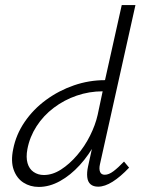

<svg xmlns="http://www.w3.org/2000/svg" viewBox="-20 -731 555 757"><path d="M133 6Q99 6 72.5 -11Q46 -28 34 -61.5Q22 -95 32 -143Q43 -200 77 -250Q111 -300 161.5 -337Q212 -374 271.5 -394.5Q331 -415 394 -415L460 -711H514L374 -83Q370 -65 374.5 -53.5Q379 -42 393 -42Q409 -42 427.5 -56Q446 -70 469 -94L489 -70Q455 -34 424 -14.5Q393 5 367 5Q348 5 337 -4.5Q326 -14 324 -32.5Q322 -51 327 -74L364 -243L398 -277Q385 -222 358 -171Q331 -120 294.5 -80Q258 -40 216.5 -17Q175 6 133 6ZM153 -41Q187 -41 220.5 -62.5Q254 -84 284 -119Q314 -154 335 -196Q356 -238 365 -278L389 -391L415 -371H385Q332 -371 282.5 -354Q233 -337 192 -306Q151 -275 124 -233Q97 -191 88 -143Q82 -111 88.5 -88Q95 -65 112.5 -53Q130 -41 153 -41Z"/></svg>

Font: Ysabeau Infant Light
Style: Italic
Weight: 300
Italic angle: -12°
Designer: Christian Thalmann (Catharsis Fonts)
Version: Version 2.001;gftools[0.9.30]; featfreeze: ss01,ss02,lnum